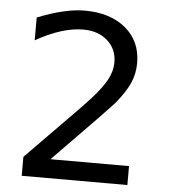

<svg xmlns="http://www.w3.org/2000/svg" viewBox="-53 -790 742 838"><g transform="rotate(5 318.0 -371.0)"><path d="M191.9 -83H536.1V0H73.2V-83Q129.4 -141.1 226.3 -239Q323.2 -336.9 348.1 -365.2Q395.5 -418.5 414.3 -455.3Q433.1 -492.2 433.1 -527.8Q433.1 -585.9 392.3 -622.6Q351.6 -659.2 286.1 -659.2Q239.7 -659.2 188.2 -643.1Q136.7 -627 78.1 -594.2V-693.8Q137.7 -717.8 189.5 -730Q241.2 -742.2 284.2 -742.2Q397.5 -742.2 464.8 -685.5Q532.2 -628.9 532.2 -534.2Q532.2 -489.3 515.4 -449Q498.5 -408.7 454.1 -354Q441.9 -339.8 376.5 -272.2Q311 -204.6 191.9 -83Z"/></g></svg>

Font: Pangururan
Style: Regular
Weight: 400
Designer: Uli Kozok
Foundry: Michael Everson and Uli Kozok
Version: Version 1.005